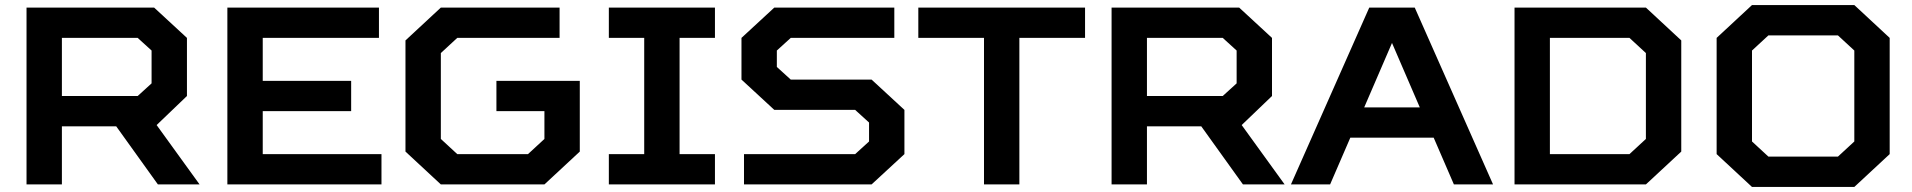

<svg xmlns="http://www.w3.org/2000/svg" viewBox="-20 -730 7570 760"><path d="M440 -230H225V0H85V-700H590L720 -580V-350L600 -235L770 0H605ZM580 -530 525 -580H225V-350H525L580 -400Z M880 -700H1480V-580H1020V-410H1370V-290H1020V-120H1490V0H880Z M2135 -180V-290H1945V-410H2275V-130L2135 0H1725L1585 -130V-570L1725 -700H2195V-580H1790L1725 -520V-180L1790 -120H2070Z M2810 0H2390V-120H2530V-580H2390V-700H2810V-580H2670V-120H2810Z M3045 -295 2915 -415V-580L3045 -700H3520V-580H3110L3055 -530V-465L3110 -415H3430L3560 -295V-120L3430 0H2925V-120H3365L3420 -170V-245L3365 -295Z M4015 0H3875V-580H3615V-700H4275V-580H4015Z M4735 -230H4520V0H4380V-700H4885L5015 -580V-350L4895 -235L5065 0H4900ZM4875 -530 4820 -580H4520V-350H4820L4875 -400Z M5735 0 5655 -185H5325L5245 0H5090L5400 -700H5580L5890 0ZM5490 -560 5380 -305H5600Z M5975 0V-700H6495L6635 -570V-130L6495 0ZM6115 -120H6430L6495 -180V-520L6430 -580H6115Z M6980 -590 6915 -530V-170L6980 -110H7255L7320 -170V-530L7255 -590ZM6915 -710H7320L7460 -580V-120L7320 10H6915L6775 -120V-580Z"/></svg>

Font: Squares Bold
Style: Regular
Weight: 400
Designer: Typetype
Foundry: Typetype
Version: Version 001.000